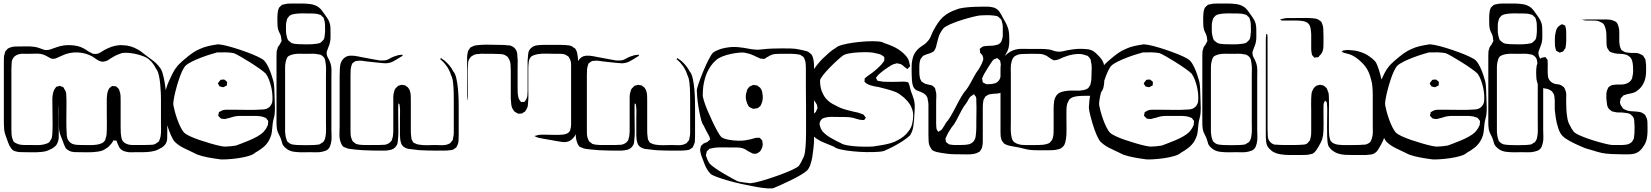

<svg xmlns="http://www.w3.org/2000/svg" viewBox="-20 -827 9416 1095"><path d="M934 -212V-73Q934 -56 933.5 -37Q933 -18 922 -3Q915 7 903.5 14Q892 21 881 26Q866 34 842.5 37.5Q819 41 795 41Q771 41 756 41Q742 41 727 41.5Q712 42 698 38Q674 33 662 16Q658 10 655 1.5Q652 -7 648 -14Q647 -16 646.5 -19.5Q646 -23 644 -24Q642 -26 637 -25.5Q632 -25 630 -26Q629 -26 628.5 -26.5Q628 -27 627 -27Q626 -26 626 -25Q626 -24 625 -22L616 -9Q609 0 601.5 7.5Q594 15 584 20Q569 33 539.5 37.5Q510 42 480 41.5Q450 41 435 41Q421 41 405 40.5Q389 40 375 33Q371 31 365 27Q359 23 356 19Q353 16 351 10Q347 2 344 -5.5Q341 -13 339 -20Q333 -35 327 -50Q321 -65 318 -81Q316 -97 316 -113Q316 -129 316 -145V-228Q316 -230 316 -230Q316 -230 316 -228Q316 -224 315.5 -221Q315 -218 315 -214Q314 -201 314.5 -186.5Q315 -172 315 -158V-68Q315 -57 315 -44.5Q315 -32 311 -21Q305 2 286 14Q280 19 272.5 22.5Q265 26 258 29Q243 37 216.5 39.5Q190 42 163.5 41.5Q137 41 122 41Q109 41 95 40.5Q81 40 68 36Q66 35 62.5 34Q59 33 57 32Q49 27 43.5 18.5Q38 10 33 2Q29 -6 26.5 -14Q24 -22 21 -29Q16 -43 11 -57Q6 -71 4 -86Q3 -99 2.5 -112.5Q2 -126 2 -139V-483Q2 -492 2.5 -501Q3 -510 6 -518Q7 -522 8 -526.5Q9 -531 11 -535Q12 -537 14 -538.5Q16 -540 17 -541Q19 -543 21.5 -546.5Q24 -550 27 -551Q29 -553 32.5 -554Q36 -555 38 -556Q51 -561 64.5 -561.5Q78 -562 91 -562Q111 -562 132.5 -562.5Q154 -563 174 -560Q186 -559 197.5 -555Q209 -551 221 -547Q230 -543 237 -542Q254 -540 269.5 -546Q285 -552 301 -557Q322 -565 344.5 -568Q367 -571 389 -569Q406 -568 423 -564Q440 -560 455 -552Q467 -546 478 -538Q489 -530 501 -525Q504 -524 507 -522Q510 -520 513 -520Q536 -516 555.5 -529.5Q575 -543 594 -551Q614 -561 637 -566Q660 -571 682 -569Q726 -568 767 -544Q778 -538 787 -531Q796 -524 806 -516Q828 -499 851.5 -482Q875 -465 891 -442Q900 -433 907 -410Q914 -387 919 -357.5Q924 -328 927.5 -298Q931 -268 932.5 -245Q934 -222 934 -212ZM870 -435Q863 -449 853.5 -462.5Q844 -476 832 -486Q821 -497 798 -506Q775 -515 748 -520.5Q721 -526 698 -526Q675 -526 664 -520Q650 -516 637 -509Q624 -502 611 -494Q605 -490 598.5 -485.5Q592 -481 585 -479L573 -476Q572 -476 569.5 -475.5Q567 -475 565 -475Q563 -475 560 -476Q557 -477 554 -477Q541 -481 530 -489Q519 -497 508 -504Q469 -526 423 -528Q376 -530 334 -510Q319 -504 304 -496.5Q289 -489 272 -493Q267 -495 262 -498Q255 -502 248 -506Q241 -510 234 -513Q212 -522 186.5 -521Q161 -520 138 -520Q125 -520 111 -520.5Q97 -521 85 -517Q61 -510 52 -490Q48 -483 47 -474.5Q46 -466 46 -458Q45 -445 45 -430.5Q45 -416 45 -402V-88Q45 -74 46 -60Q47 -46 52 -32Q54 -30 54.5 -27Q55 -24 56 -22Q61 -15 69.5 -11Q78 -7 86 -4Q102 0 120 0Q138 0 155 0Q173 0 192 0.5Q211 1 229 -3Q237 -5 246 -8Q255 -11 262 -17Q265 -20 267 -26Q269 -28 270.5 -30.5Q272 -33 273 -35Q277 -44 277.5 -54Q278 -64 279 -73Q280 -88 280 -113.5Q280 -139 279.5 -164Q279 -189 279 -204Q279 -227 278.5 -255Q278 -283 285 -305Q287 -311 289.5 -315.5Q292 -320 295 -324Q297 -326 298 -328Q299 -330 300 -331Q302 -333 306 -333.5Q310 -334 313 -335Q315 -336 317.5 -337Q320 -338 321 -337Q323 -337 326.5 -335.5Q330 -334 332 -333L340 -330Q342 -329 344 -325Q346 -321 347 -319Q357 -306 358 -287.5Q359 -269 359 -253Q359 -242 359 -217Q359 -192 358.5 -162.5Q358 -133 358.5 -108Q359 -83 360 -72Q360 -63 361 -53.5Q362 -44 365 -36Q373 -15 394 -6Q405 -2 417.5 -1Q430 0 441 0Q464 0 487 0.5Q510 1 532 -2Q546 -4 559 -9.5Q572 -15 579 -27Q581 -29 581 -32Q581 -35 582 -37Q587 -49 588 -61.5Q589 -74 589 -87Q590 -102 589.5 -126Q589 -150 589 -173.5Q589 -197 589 -212V-267Q590 -279 591.5 -290.5Q593 -302 597 -312Q599 -314 600 -317.5Q601 -321 602 -322Q604 -325 607 -327Q610 -329 612 -331Q614 -332 615.5 -333.5Q617 -335 618 -336Q621 -337 625 -336.5Q629 -336 632 -335Q634 -335 636.5 -335.5Q639 -336 640 -335Q642 -334 645 -332Q648 -330 649 -328Q651 -326 653.5 -324Q656 -322 657 -320Q659 -318 660 -314Q661 -310 662 -307Q667 -294 667.5 -280Q668 -266 668 -252V-133Q668 -117 668 -100Q668 -83 669 -66Q670 -56 672 -44.5Q674 -33 679 -24Q685 -15 695.5 -9.5Q706 -4 716 -2Q727 0 739 0Q751 0 762 0Q781 0 800.5 0Q820 0 839 -1Q845 -1 852.5 -2Q860 -3 865 -6Q870 -8 874 -12Q876 -14 879.5 -15.5Q883 -17 884 -18L888 -25Q893 -36 896 -50Q899 -70 898.5 -89.5Q898 -109 898 -128V-266Q898 -277 897 -300Q896 -323 893.5 -349.5Q891 -376 885.5 -399.5Q880 -423 870 -435Z M1527 -57Q1524 -48 1520 -38.5Q1516 -29 1511 -21Q1498 0 1477.5 16Q1457 32 1435 44Q1424 55 1396.5 63Q1369 71 1336.5 75.5Q1304 80 1276.5 81.5Q1249 83 1238 82Q1223 80 1193.5 75.5Q1164 71 1134.5 63.5Q1105 56 1090 47Q1068 36 1034.5 20.5Q1001 5 978 -17Q967 -28 955 -55.5Q943 -83 933 -115.5Q923 -148 916.5 -175.5Q910 -203 910 -214Q911 -234 913 -254Q915 -274 920 -293Q924 -310 929.5 -327.5Q935 -345 942 -361Q952 -384 964 -408Q976 -432 993 -452Q1006 -466 1020 -478.5Q1034 -491 1049 -503Q1065 -516 1082 -527.5Q1099 -539 1118 -547Q1141 -558 1167 -564Q1193 -570 1215 -573Q1224 -576 1251.5 -570.5Q1279 -565 1315 -554Q1351 -543 1386.5 -530Q1422 -517 1449.5 -504Q1477 -491 1486 -482Q1500 -467 1510.5 -444.5Q1521 -422 1528.5 -399Q1536 -376 1540 -361Q1544 -340 1544.5 -318.5Q1545 -297 1546 -275Q1546 -253 1547.5 -230Q1549 -207 1547 -184Q1546 -168 1541.5 -152.5Q1537 -137 1535 -120Q1533 -105 1532 -89.5Q1531 -74 1527 -57ZM1218 -528Q1207 -525 1182 -517.5Q1157 -510 1128 -499Q1099 -488 1074 -475.5Q1049 -463 1038 -452Q1029 -443 1018.5 -420.5Q1008 -398 998.5 -368.5Q989 -339 981.5 -309.5Q974 -280 970.5 -257.5Q967 -235 969 -226Q971 -215 976.5 -193.5Q982 -172 990.5 -148Q999 -124 1009.5 -102.5Q1020 -81 1031 -70Q1040 -61 1063.5 -50Q1087 -39 1118 -28.5Q1149 -18 1180 -9Q1211 0 1234.5 5Q1258 10 1267 9Q1296 8 1326 3Q1337 -1 1358 -9Q1379 -17 1403 -27Q1427 -37 1448 -49Q1469 -61 1480 -72Q1495 -87 1504 -106Q1505 -108 1506 -110.5Q1507 -113 1508 -115Q1509 -118 1508.5 -121Q1508 -124 1509 -127Q1509 -129 1509.5 -132.5Q1510 -136 1509 -138Q1508 -140 1506 -142.5Q1504 -145 1502 -147Q1501 -149 1499 -151.5Q1497 -154 1495 -155Q1492 -157 1484 -159Q1474 -163 1463.5 -164Q1453 -165 1442 -166H1378Q1365 -166 1351.5 -166Q1338 -166 1324 -164Q1312 -162 1300.5 -158Q1289 -154 1277 -152Q1273 -151 1269 -149.5Q1265 -148 1261 -148Q1257 -148 1253 -149Q1249 -150 1245 -150Q1244 -151 1242.5 -150.5Q1241 -150 1240 -151Q1238 -153 1235.5 -155.5Q1233 -158 1231 -160Q1230 -161 1228 -163Q1226 -165 1225 -166Q1224 -168 1225 -172Q1226 -176 1227 -177Q1227 -179 1227 -182Q1227 -185 1228 -186Q1229 -188 1232.5 -189.5Q1236 -191 1237 -192Q1251 -201 1268 -201Q1285 -201 1301 -201Q1312 -201 1334.5 -201Q1357 -201 1383.5 -200.5Q1410 -200 1432.5 -200.5Q1455 -201 1466 -202Q1474 -202 1483.5 -203Q1493 -204 1501 -207Q1521 -215 1530 -237Q1533 -244 1533.5 -253Q1534 -262 1534 -269Q1534 -300 1526 -334Q1521 -354 1514 -372.5Q1507 -391 1496 -407Q1485 -418 1459.5 -436Q1434 -454 1404.5 -472.5Q1375 -491 1349.5 -505.5Q1324 -520 1313 -524Q1291 -528 1267 -528.5Q1243 -529 1218 -528ZM1226 -357 1235 -368Q1236 -369 1236.5 -370Q1237 -371 1238 -372Q1240 -373 1244 -372.5Q1248 -372 1250 -373Q1252 -373 1255 -373.5Q1258 -374 1259 -373Q1262 -372 1265 -369Q1268 -366 1270 -364Q1274 -362 1275 -360Q1276 -359 1275 -355Q1274 -351 1274 -349Q1274 -348 1274.5 -345Q1275 -342 1274 -340Q1273 -339 1269.5 -337.5Q1266 -336 1264 -335Q1262 -334 1259 -332Q1256 -330 1254 -330Q1253 -329 1250.5 -330Q1248 -331 1246 -331Q1244 -332 1239.5 -332.5Q1235 -333 1233 -334Q1231 -336 1229.5 -339.5Q1228 -343 1226 -345Q1225 -347 1224 -348Q1223 -349 1223 -350Q1223 -351 1226 -357Z M1870 -376V-88Q1870 -69 1871 -48Q1872 -27 1867 -8Q1865 0 1861.5 9Q1858 18 1851 24Q1845 30 1836 33Q1827 36 1819 38Q1802 42 1783.5 41.5Q1765 41 1748 41Q1733 41 1709 41.5Q1685 42 1660.5 39Q1636 36 1621 26Q1612 20 1604 12.5Q1596 5 1591 -5Q1588 -13 1586.5 -20.5Q1585 -28 1582 -35Q1577 -48 1570 -61Q1563 -74 1560 -88Q1558 -98 1557.5 -109Q1557 -120 1557 -130Q1557 -139 1557 -165.5Q1557 -192 1557 -227Q1557 -262 1557 -297Q1557 -332 1557 -358.5Q1557 -385 1557 -394V-482Q1557 -496 1557 -509.5Q1557 -523 1558 -536Q1560 -541 1561.5 -546.5Q1563 -552 1564 -556Q1566 -561 1570 -565.5Q1574 -570 1576 -574L1582 -586Q1583 -588 1584 -590Q1585 -592 1586 -593Q1586 -597 1584 -605Q1584 -613 1583 -616Q1581 -627 1575.5 -637Q1570 -647 1567 -657Q1563 -670 1562.5 -684Q1562 -698 1562 -711Q1562 -721 1562 -730Q1562 -739 1563 -748Q1564 -756 1565 -763Q1566 -770 1569 -777Q1570 -779 1570.5 -781Q1571 -783 1572 -784Q1574 -786 1576.5 -788Q1579 -790 1580 -792Q1582 -794 1584.5 -796Q1587 -798 1589 -799Q1591 -801 1594 -801Q1597 -801 1600 -802Q1613 -806 1626.5 -806.5Q1640 -807 1653 -807H1703Q1726 -807 1751.5 -803.5Q1777 -800 1797 -786Q1806 -779 1813 -770.5Q1820 -762 1826 -753Q1835 -740 1845 -726Q1855 -712 1860 -696Q1864 -683 1864.5 -669Q1865 -655 1865 -641Q1865 -629 1865 -616Q1865 -603 1863 -591Q1861 -578 1856 -566Q1851 -554 1847 -542Q1846 -539 1844.5 -535.5Q1843 -532 1843 -529Q1842 -512 1850.5 -497.5Q1859 -483 1864 -468Q1871 -447 1870.5 -423.5Q1870 -400 1870 -376ZM1759 -750Q1737 -750 1714.5 -750.5Q1692 -751 1671 -749Q1662 -748 1652 -746Q1642 -744 1634 -739Q1632 -738 1630 -735.5Q1628 -733 1626 -731L1619 -722Q1618 -720 1617 -716Q1616 -712 1615 -709Q1611 -697 1611 -683.5Q1611 -670 1611 -656Q1611 -649 1611.5 -642.5Q1612 -636 1613 -630Q1615 -622 1617 -613Q1619 -604 1624 -597L1631 -591Q1633 -590 1635.5 -587.5Q1638 -585 1641 -583Q1650 -578 1661.5 -577Q1673 -576 1683 -575Q1706 -574 1733 -574Q1760 -574 1782 -577Q1789 -578 1796.5 -579.5Q1804 -581 1810 -585Q1812 -587 1814.5 -589.5Q1817 -592 1819 -594L1825 -600Q1830 -608 1831 -617.5Q1832 -627 1833 -635Q1834 -641 1834 -647Q1834 -653 1834 -659Q1834 -673 1833.5 -688Q1833 -703 1828 -717Q1827 -719 1826.5 -722Q1826 -725 1824 -727Q1823 -729 1820.5 -731Q1818 -733 1816 -734Q1813 -739 1808 -742L1798 -745Q1789 -748 1779.5 -749Q1770 -750 1759 -750ZM1724 -520Q1708 -520 1690.5 -520.5Q1673 -521 1656 -518Q1641 -515 1631 -510Q1630 -509 1628 -508Q1626 -507 1624 -506Q1618 -501 1615 -493Q1612 -485 1610 -477Q1606 -461 1606 -444Q1606 -427 1606 -410V-74Q1607 -63 1608.5 -52.5Q1610 -42 1614 -32Q1616 -24 1618 -21L1626 -14Q1628 -13 1630 -11Q1632 -9 1634 -8Q1643 -3 1654.5 -2Q1666 -1 1676 0Q1724 2 1772 0Q1779 -1 1787.5 -1.5Q1796 -2 1803 -4Q1806 -6 1809 -8Q1812 -10 1815 -12Q1817 -13 1819 -14Q1821 -15 1822 -16Q1828 -22 1831.5 -30.5Q1835 -39 1836 -47Q1840 -67 1839.5 -87.5Q1839 -108 1839 -127V-394Q1839 -412 1839.5 -431Q1840 -450 1837 -468Q1836 -476 1834 -485Q1832 -494 1827 -500Q1819 -510 1809 -514Q1806 -516 1802.5 -516Q1799 -516 1796 -517Q1780 -521 1762 -520.5Q1744 -520 1724 -520Z M2596 -214V-54Q2596 -38 2595 -23Q2594 -8 2586 6Q2585 8 2584 10.5Q2583 13 2581 15Q2580 16 2577 17.5Q2574 19 2572 21L2563 27Q2561 28 2558 28Q2555 28 2553 29Q2541 31 2529 31.5Q2517 32 2505 32Q2494 32 2473 32Q2452 32 2428 31.5Q2404 31 2383 30Q2362 29 2351 27Q2341 25 2330.5 24.5Q2320 24 2309 22Q2299 20 2288 14Q2277 8 2271 -2Q2270 -4 2269.5 -6Q2269 -8 2268 -10Q2264 -21 2262.5 -32.5Q2261 -44 2261 -56V-157Q2261 -172 2261.5 -188Q2262 -204 2260 -219Q2259 -222 2259 -228Q2259 -234 2256 -235Q2253 -238 2252 -237Q2252 -237 2252 -235Q2252 -231 2251.5 -228Q2251 -225 2251 -221V-173Q2251 -158 2251.5 -131Q2252 -104 2252 -77Q2252 -50 2250 -35Q2249 -28 2248.5 -19.5Q2248 -11 2245 -3Q2235 18 2214 26Q2211 27 2207.5 27.5Q2204 28 2200 29Q2187 32 2172.5 32Q2158 32 2144 32Q2129 32 2102 31.5Q2075 31 2048 29.5Q2021 28 2006 26Q1991 24 1976 22.5Q1961 21 1948 14Q1941 12 1937 9Q1931 3 1927 -5.5Q1923 -14 1921 -21Q1915 -42 1916 -65Q1917 -88 1917 -109V-357Q1917 -374 1917 -391.5Q1917 -409 1918 -426Q1918 -438 1920 -452Q1922 -466 1927 -476Q1939 -498 1959 -506Q1968 -509 1978 -509.5Q1988 -510 1998 -509Q2009 -508 2020.5 -505.5Q2032 -503 2043 -501L2113 -488Q2123 -487 2133 -484.5Q2143 -482 2153 -482Q2163 -482 2172.5 -482.5Q2182 -483 2191 -487Q2196 -489 2201 -492Q2206 -495 2210 -497Q2219 -502 2228 -505Q2237 -508 2247 -511Q2252 -513 2256.5 -513Q2261 -513 2266 -514Q2267 -514 2270 -515Q2273 -516 2274 -515Q2275 -515 2275.5 -512Q2276 -509 2276 -509Q2275 -508 2271.5 -506Q2268 -504 2266 -503L2242 -488Q2232 -482 2220.5 -476Q2209 -470 2197 -468Q2184 -465 2170 -466.5Q2156 -468 2142 -469Q2123 -471 2104.5 -473Q2086 -475 2068 -477Q2056 -479 2044 -480.5Q2032 -482 2020 -480Q2017 -479 2013.5 -479.5Q2010 -480 2007 -478Q2005 -477 2002.5 -475.5Q2000 -474 1998 -472Q1996 -471 1993.5 -469Q1991 -467 1989 -465Q1988 -464 1987.5 -462Q1987 -460 1986 -458Q1984 -451 1982.5 -445.5Q1981 -440 1980 -432Q1979 -414 1979 -395Q1979 -376 1979 -358V-91Q1979 -76 1979.5 -60.5Q1980 -45 1987 -31Q1988 -29 1989 -26.5Q1990 -24 1991 -22Q1993 -19 1996.5 -17Q2000 -15 2002 -13Q2004 -12 2006 -10Q2008 -8 2009 -7Q2013 -5 2019 -4Q2025 -3 2029 -2Q2037 -1 2045.5 -0.5Q2054 0 2061 0H2117Q2128 0 2140 0Q2152 0 2163 -1Q2167 -1 2170.5 -1Q2174 -1 2178 -2Q2201 -7 2214 -26L2217 -36Q2221 -47 2221.5 -57.5Q2222 -68 2223 -78V-248Q2223 -261 2223 -275Q2223 -289 2227 -301Q2228 -306 2230 -312Q2232 -318 2235 -322Q2239 -327 2244 -331Q2246 -333 2247.5 -334.5Q2249 -336 2250 -337Q2252 -339 2255 -339Q2258 -339 2260 -340Q2262 -341 2265 -342Q2268 -343 2270 -343Q2274 -344 2278 -342Q2281 -341 2284.5 -341Q2288 -341 2291 -340Q2293 -339 2294.5 -337.5Q2296 -336 2297 -335Q2300 -333 2303.5 -331Q2307 -329 2308 -326Q2311 -323 2314 -317.5Q2317 -312 2318 -308Q2322 -295 2322.5 -281.5Q2323 -268 2323 -255V-85Q2323 -74 2323.5 -63.5Q2324 -53 2326 -42Q2326 -37 2328 -31Q2330 -27 2333 -21.5Q2336 -16 2339 -13L2346 -10Q2358 -3 2371 -2Q2394 2 2418 1Q2442 0 2464 0Q2479 0 2496 1Q2513 2 2528 -2Q2532 -4 2538 -6Q2544 -8 2547 -10Q2549 -12 2551 -14.5Q2553 -17 2554 -19Q2556 -21 2558 -23Q2560 -25 2561 -27Q2563 -30 2563 -33.5Q2563 -37 2564 -40Q2568 -54 2568 -69Q2568 -84 2568 -98V-256Q2568 -271 2567.5 -299Q2567 -327 2564 -354.5Q2561 -382 2553 -397Q2542 -434 2518 -462Q2514 -467 2509 -472.5Q2504 -478 2499 -482L2490 -490Q2490 -491 2492.5 -493Q2495 -495 2495 -495Q2497 -495 2498 -494Q2499 -493 2500 -492Q2504 -489 2508 -486.5Q2512 -484 2516 -481Q2531 -468 2543.5 -453Q2556 -438 2565 -420Q2576 -409 2582.5 -380.5Q2589 -352 2592 -318Q2595 -284 2595.5 -255Q2596 -226 2596 -214Z M3276 -437V-168Q3276 -153 3275.5 -128.5Q3275 -104 3269.5 -79.5Q3264 -55 3249 -40Q3235 -23 3213 -18Q3200 -15 3185.5 -17.5Q3171 -20 3157 -22Q3139 -25 3121 -28.5Q3103 -32 3084 -35Q3074 -37 3062.5 -39Q3051 -41 3040 -45L3031 -50Q3028 -50 3028 -51Q3029 -52 3029.5 -51.5Q3030 -51 3031 -52Q3033 -53 3035 -53.5Q3037 -54 3039 -54Q3050 -58 3060 -58.5Q3070 -59 3081 -59Q3104 -59 3134.5 -58Q3165 -57 3187 -59Q3200 -60 3212.5 -65Q3225 -70 3231 -82Q3233 -86 3233 -90Q3235 -97 3236 -103Q3237 -109 3237 -116V-420Q3237 -439 3237 -459.5Q3237 -480 3227 -496Q3226 -498 3224.5 -501Q3223 -504 3221 -505Q3219 -507 3215.5 -508.5Q3212 -510 3210 -512L3203 -516Q3192 -520 3178.5 -520Q3165 -520 3153 -520Q3131 -520 3100 -521Q3069 -522 3046 -518Q3039 -517 3033 -515Q3027 -513 3019 -510Q3018 -509 3016 -508.5Q3014 -508 3012 -506Q3008 -504 3004.5 -498Q3001 -492 2999 -488Q2998 -486 2997.5 -483Q2997 -480 2996 -477Q2994 -465 2993.5 -453Q2993 -441 2993 -429V-323Q2993 -304 2993.5 -284.5Q2994 -265 2992 -246Q2991 -237 2990.5 -227Q2990 -217 2985 -209Q2983 -205 2980.5 -200.5Q2978 -196 2975 -192Q2974 -190 2970.5 -188.5Q2967 -187 2964 -185Q2960 -181 2958 -180Q2955 -179 2951 -179.5Q2947 -180 2943 -179Q2942 -179 2939.5 -178.5Q2937 -178 2935 -179Q2932 -180 2929.5 -181.5Q2927 -183 2925 -184Q2923 -186 2920 -187.5Q2917 -189 2915 -190Q2913 -192 2911.5 -194.5Q2910 -197 2908 -199Q2898 -213 2896 -230.5Q2894 -248 2893 -265Q2893 -276 2893 -298.5Q2893 -321 2893 -346.5Q2893 -372 2893 -394Q2893 -416 2893 -427Q2893 -444 2891.5 -461Q2890 -478 2881 -493Q2880 -495 2878.5 -498Q2877 -501 2875 -502Q2874 -504 2872.5 -505Q2871 -506 2869 -507Q2866 -509 2863 -511Q2860 -513 2857 -514Q2850 -517 2842 -518Q2834 -519 2826 -519Q2810 -520 2793.5 -520Q2777 -520 2760 -520Q2747 -520 2734.5 -520.5Q2722 -521 2710 -519Q2697 -519 2688 -516Q2684 -515 2681 -513Q2678 -511 2675 -509Q2674 -508 2672 -507.5Q2670 -507 2668 -505Q2666 -504 2664.5 -501.5Q2663 -499 2661 -497Q2660 -495 2658 -492.5Q2656 -490 2655 -488Q2651 -481 2650 -471.5Q2649 -462 2649 -454Q2647 -432 2647.5 -398.5Q2648 -365 2648 -342V-283Q2648 -278 2647.5 -272.5Q2647 -267 2647 -262Q2647 -261 2647 -258Q2647 -255 2646 -256Q2645 -257 2645 -260Q2644 -266 2644 -272.5Q2644 -279 2644 -285V-474Q2644 -487 2644 -499.5Q2644 -512 2647 -525L2650 -538Q2652 -540 2654 -542.5Q2656 -545 2657 -548Q2659 -552 2662 -555Q2665 -558 2671 -560Q2682 -567 2694.5 -568.5Q2707 -570 2720 -571Q2743 -573 2776.5 -572Q2810 -571 2832 -571Q2844 -571 2856 -570.5Q2868 -570 2880 -568Q2883 -568 2886.5 -568Q2890 -568 2893 -566Q2915 -559 2925 -538Q2929 -530 2930 -520Q2931 -510 2931 -501Q2933 -486 2932.5 -470.5Q2932 -455 2932 -440V-326Q2932 -313 2932.5 -300Q2933 -287 2936 -275Q2937 -264 2944 -255Q2946 -254 2948 -250Q2950 -246 2952 -245Q2954 -244 2957 -246Q2960 -246 2964.5 -245.5Q2969 -245 2971 -246Q2973 -248 2975 -251.5Q2977 -255 2978 -256Q2986 -267 2987.5 -281Q2989 -295 2989 -308Q2989 -319 2989 -343Q2989 -367 2989 -394.5Q2989 -422 2989 -446Q2989 -470 2989 -481Q2990 -500 2992.5 -521Q2995 -542 3011 -555Q3024 -566 3042.5 -568.5Q3061 -571 3077 -571H3152Q3166 -571 3179.5 -571Q3193 -571 3206 -570Q3215 -569 3225 -568Q3235 -567 3243 -562Q3246 -561 3252 -555Q3254 -554 3257 -552.5Q3260 -551 3261 -549Q3266 -542 3269 -533.5Q3272 -525 3273 -517Q3277 -498 3276.5 -478Q3276 -458 3276 -437Z M3944 -214V-54Q3944 -38 3943 -23Q3942 -8 3934 6Q3933 8 3932 10.5Q3931 13 3929 15Q3928 16 3925 17.5Q3922 19 3920 21L3911 27Q3909 28 3906 28Q3903 28 3901 29Q3889 31 3877 31.5Q3865 32 3853 32Q3842 32 3821 32Q3800 32 3776 31.5Q3752 31 3731 30Q3710 29 3699 27Q3689 25 3678.5 24.5Q3668 24 3657 22Q3647 20 3636 14Q3625 8 3619 -2Q3618 -4 3617.5 -6Q3617 -8 3616 -10Q3612 -21 3610.5 -32.5Q3609 -44 3609 -56V-157Q3609 -172 3609.5 -188Q3610 -204 3608 -219Q3607 -222 3607 -228Q3607 -234 3604 -235Q3601 -238 3600 -237Q3600 -237 3600 -235Q3600 -231 3599.5 -228Q3599 -225 3599 -221V-173Q3599 -158 3599.5 -131Q3600 -104 3600 -77Q3600 -50 3598 -35Q3597 -28 3596.5 -19.5Q3596 -11 3593 -3Q3583 18 3562 26Q3559 27 3555.5 27.5Q3552 28 3548 29Q3535 32 3520.5 32Q3506 32 3492 32Q3477 32 3450 31.5Q3423 31 3396 29.5Q3369 28 3354 26Q3339 24 3324 22.5Q3309 21 3296 14Q3289 12 3285 9Q3279 3 3275 -5.5Q3271 -14 3269 -21Q3263 -42 3264 -65Q3265 -88 3265 -109V-357Q3265 -374 3265 -391.5Q3265 -409 3266 -426Q3266 -438 3268 -452Q3270 -466 3275 -476Q3287 -498 3307 -506Q3316 -509 3326 -509.5Q3336 -510 3346 -509Q3357 -508 3368.5 -505.5Q3380 -503 3391 -501L3461 -488Q3471 -487 3481 -484.5Q3491 -482 3501 -482Q3511 -482 3520.5 -482.5Q3530 -483 3539 -487Q3544 -489 3549 -492Q3554 -495 3558 -497Q3567 -502 3576 -505Q3585 -508 3595 -511Q3600 -513 3604.5 -513Q3609 -513 3614 -514Q3615 -514 3618 -515Q3621 -516 3622 -515Q3623 -515 3623.5 -512Q3624 -509 3624 -509Q3623 -508 3619.5 -506Q3616 -504 3614 -503L3590 -488Q3580 -482 3568.5 -476Q3557 -470 3545 -468Q3532 -465 3518 -466.5Q3504 -468 3490 -469Q3471 -471 3452.5 -473Q3434 -475 3416 -477Q3404 -479 3392 -480.5Q3380 -482 3368 -480Q3365 -479 3361.5 -479.5Q3358 -480 3355 -478Q3353 -477 3350.5 -475.5Q3348 -474 3346 -472Q3344 -471 3341.5 -469Q3339 -467 3337 -465Q3336 -464 3335.5 -462Q3335 -460 3334 -458Q3332 -451 3330.5 -445.5Q3329 -440 3328 -432Q3327 -414 3327 -395Q3327 -376 3327 -358V-91Q3327 -76 3327.5 -60.5Q3328 -45 3335 -31Q3336 -29 3337 -26.5Q3338 -24 3339 -22Q3341 -19 3344.5 -17Q3348 -15 3350 -13Q3352 -12 3354 -10Q3356 -8 3357 -7Q3361 -5 3367 -4Q3373 -3 3377 -2Q3385 -1 3393.5 -0.5Q3402 0 3409 0H3465Q3476 0 3488 0Q3500 0 3511 -1Q3515 -1 3518.5 -1Q3522 -1 3526 -2Q3549 -7 3562 -26L3565 -36Q3569 -47 3569.5 -57.5Q3570 -68 3571 -78V-248Q3571 -261 3571 -275Q3571 -289 3575 -301Q3576 -306 3578 -312Q3580 -318 3583 -322Q3587 -327 3592 -331Q3594 -333 3595.5 -334.5Q3597 -336 3598 -337Q3600 -339 3603 -339Q3606 -339 3608 -340Q3610 -341 3613 -342Q3616 -343 3618 -343Q3622 -344 3626 -342Q3629 -341 3632.5 -341Q3636 -341 3639 -340Q3641 -339 3642.5 -337.5Q3644 -336 3645 -335Q3648 -333 3651.5 -331Q3655 -329 3656 -326Q3659 -323 3662 -317.5Q3665 -312 3666 -308Q3670 -295 3670.5 -281.5Q3671 -268 3671 -255V-85Q3671 -74 3671.5 -63.5Q3672 -53 3674 -42Q3674 -37 3676 -31Q3678 -27 3681 -21.5Q3684 -16 3687 -13L3694 -10Q3706 -3 3719 -2Q3742 2 3766 1Q3790 0 3812 0Q3827 0 3844 1Q3861 2 3876 -2Q3880 -4 3886 -6Q3892 -8 3895 -10Q3897 -12 3899 -14.5Q3901 -17 3902 -19Q3904 -21 3906 -23Q3908 -25 3909 -27Q3911 -30 3911 -33.5Q3911 -37 3912 -40Q3916 -54 3916 -69Q3916 -84 3916 -98V-256Q3916 -271 3915.5 -299Q3915 -327 3912 -354.5Q3909 -382 3901 -397Q3890 -434 3866 -462Q3862 -467 3857 -472.5Q3852 -478 3847 -482L3838 -490Q3838 -491 3840.5 -493Q3843 -495 3843 -495Q3845 -495 3846 -494Q3847 -493 3848 -492Q3852 -489 3856 -486.5Q3860 -484 3864 -481Q3879 -468 3891.5 -453Q3904 -438 3913 -420Q3924 -409 3930.5 -380.5Q3937 -352 3940 -318Q3943 -284 3943.5 -255Q3944 -226 3944 -214Z M4622 -408 4623 -149Q4623 -134 4623 -107.5Q4623 -81 4623 -54Q4623 -27 4622 -12Q4621 -1 4619 20.5Q4617 42 4613 66.5Q4609 91 4601.5 112.5Q4594 134 4583 145Q4572 156 4545.5 171.5Q4519 187 4488 202Q4457 217 4430.5 229Q4404 241 4393 245Q4386 249 4359 247.5Q4332 246 4293.5 239Q4255 232 4213 223Q4171 214 4133 203Q4095 192 4068 182Q4041 172 4033 165Q4011 142 3999 111Q3987 80 3979 58Q3977 50 3975 41.5Q3973 33 3973 26Q3973 24 3974 21Q3975 18 3975 16Q3976 14 3976.5 10.5Q3977 7 3978 5Q3979 2 3984 0Q3986 -2 3988.5 -5Q3991 -8 3994 -9Q3999 -12 4004.5 -13.5Q4010 -15 4014 -17L4020 -23Q4022 -25 4025.5 -27.5Q4029 -30 4030 -32Q4031 -33 4029.5 -35.5Q4028 -38 4028 -39Q4027 -44 4025.5 -48.5Q4024 -53 4021 -57Q4014 -70 4006.5 -83.5Q3999 -97 3993 -111Q3984 -122 3977 -150Q3970 -178 3964.5 -210.5Q3959 -243 3956.5 -271Q3954 -299 3954 -310Q3954 -321 3964.5 -351.5Q3975 -382 3990 -418.5Q4005 -455 4020.5 -485.5Q4036 -516 4047 -527Q4064 -539 4088 -547Q4121 -557 4156 -559Q4188 -560 4223 -554Q4240 -551 4256.5 -548Q4273 -545 4290 -544Q4300 -543 4310.5 -544Q4321 -545 4331 -546Q4354 -549 4386 -550Q4418 -551 4440 -551Q4463 -551 4489 -550.5Q4515 -550 4537 -545Q4547 -543 4557 -541Q4567 -539 4577 -536Q4580 -535 4583.5 -534Q4587 -533 4590 -531L4599 -524Q4601 -522 4604 -520Q4607 -518 4608 -516Q4613 -509 4616 -499.5Q4619 -490 4620 -482Q4623 -464 4622.5 -445.5Q4622 -427 4622 -408ZM4577 -66V-219Q4577 -230 4576.5 -260.5Q4576 -291 4576 -327Q4576 -363 4576 -393.5Q4576 -424 4576 -435Q4576 -449 4575 -463.5Q4574 -478 4568 -491Q4567 -493 4566 -496Q4565 -499 4563 -500Q4562 -503 4558.5 -505Q4555 -507 4553 -508Q4550 -511 4546 -513Q4544 -515 4541 -515Q4538 -515 4536 -516Q4526 -518 4516 -519Q4506 -520 4496 -520H4427Q4415 -520 4401.5 -519Q4388 -518 4377 -513Q4370 -510 4363 -505.5Q4356 -501 4348 -497Q4344 -493 4339 -491Q4336 -490 4330 -492Q4327 -492 4323.5 -492Q4320 -492 4316 -493Q4312 -495 4306.5 -497.5Q4301 -500 4296 -502Q4281 -510 4265.5 -516Q4250 -522 4233 -525Q4222 -529 4198.5 -527Q4175 -525 4148.5 -519.5Q4122 -514 4098.5 -504.5Q4075 -495 4064 -484Q4047 -470 4034 -451Q4021 -432 4012 -412Q4004 -394 3999 -374.5Q3994 -355 3991 -335Q3988 -311 3988 -286Q3987 -277 3994.5 -252.5Q4002 -228 4015 -197Q4028 -166 4043 -134.5Q4058 -103 4071.5 -78.5Q4085 -54 4094 -45Q4109 -35 4136 -30Q4163 -25 4190 -24.5Q4217 -24 4232 -27Q4258 -31 4284 -39Q4289 -41 4294 -41Q4299 -41 4304 -41Q4306 -41 4309 -41.5Q4312 -42 4313 -41Q4316 -40 4318 -35Q4320 -33 4323 -30.5Q4326 -28 4327 -25Q4328 -24 4328 -21.5Q4328 -19 4328 -17Q4329 -13 4329.5 -9.5Q4330 -6 4330 -3Q4329 13 4320 28Q4319 30 4317.5 32.5Q4316 35 4314 37Q4313 38 4311 39Q4309 40 4307 42Q4305 43 4301.5 45.5Q4298 48 4295 49Q4285 51 4274 49Q4271 48 4267.5 46Q4264 44 4262 43Q4250 38 4239.5 30.5Q4229 23 4217 19Q4201 14 4183 14Q4165 14 4148 14Q4126 14 4104 13.5Q4082 13 4060 15Q4053 16 4047 17Q4041 18 4034 20Q4030 20 4026 22Q4024 23 4022 25.5Q4020 28 4018 30Q4017 31 4014.5 32.5Q4012 34 4011 36Q4009 42 4009 47Q4008 49 4007 52Q4006 55 4006 58Q4006 60 4007 63Q4008 66 4009 68Q4015 89 4029 108Q4040 119 4061 133.5Q4082 148 4106.5 162.5Q4131 177 4153 189Q4175 201 4187 207Q4203 211 4218.5 213Q4234 215 4250 217Q4259 220 4288 213.5Q4317 207 4355 195Q4393 183 4431 169Q4469 155 4498 141.5Q4527 128 4536 119Q4549 101 4558 79Q4568 64 4571.5 35Q4575 6 4576 -22.5Q4577 -51 4577 -66ZM4326 -307Q4328 -299 4328 -294Q4331 -281 4330 -265Q4329 -249 4323 -236L4317 -223Q4308 -214 4300 -210Q4292 -208 4285 -208Q4281 -206 4277 -206Q4276 -206 4274.5 -207Q4273 -208 4272 -208Q4268 -210 4263.5 -211.5Q4259 -213 4255 -216Q4251 -218 4248 -223.5Q4245 -229 4242 -235Q4241 -240 4239 -244.5Q4237 -249 4236 -253Q4229 -281 4239 -306Q4240 -309 4240.5 -312Q4241 -315 4242 -317Q4244 -320 4248 -325.5Q4252 -331 4255 -333Q4259 -336 4266 -338Q4268 -339 4270.5 -340.5Q4273 -342 4274 -342Q4277 -343 4281 -342Q4285 -341 4288 -341Q4290 -340 4292.5 -340.5Q4295 -341 4297 -340Q4299 -339 4301 -337.5Q4303 -336 4304 -335Q4306 -333 4309.5 -331Q4313 -329 4315 -327Q4322 -318 4326 -307Z M5194 -160Q5193 -138 5189 -108Q5185 -78 5170 -55Q5155 -40 5128 -22.5Q5101 -5 5074 9Q5047 23 5032 29Q5023 36 4993.5 38.5Q4964 41 4924.5 40.5Q4885 40 4845 36Q4805 32 4775.5 25.5Q4746 19 4737 10Q4715 0 4682.5 -12.5Q4650 -25 4627 -44Q4614 -56 4602 -72.5Q4590 -89 4585.5 -107Q4581 -125 4589 -140Q4594 -151 4604.5 -160.5Q4615 -170 4623 -179Q4625 -182 4628 -184.5Q4631 -187 4633 -189Q4635 -192 4637 -200Q4639 -202 4640.5 -205Q4642 -208 4642 -210Q4643 -212 4642 -215.5Q4641 -219 4640 -221Q4640 -223 4640 -226Q4640 -229 4638 -231Q4637 -234 4633 -240Q4628 -248 4622 -256Q4616 -264 4611 -272Q4598 -295 4592 -323Q4586 -351 4590 -373Q4594 -388 4607.5 -410.5Q4621 -433 4638.5 -455Q4656 -477 4671 -492Q4689 -509 4707.5 -525.5Q4726 -542 4748 -555Q4757 -564 4784.5 -571.5Q4812 -579 4848.5 -584Q4885 -589 4921 -591Q4957 -593 4984.5 -591Q5012 -589 5021 -582Q5044 -575 5072 -562.5Q5100 -550 5122 -532Q5133 -523 5142.5 -513Q5152 -503 5159 -491Q5166 -476 5168 -460Q5169 -458 5170 -454.5Q5171 -451 5170 -449Q5169 -447 5166.5 -445Q5164 -443 5162 -441Q5161 -440 5159 -437Q5157 -434 5155 -434Q5154 -433 5153 -434.5Q5152 -436 5150 -437Q5147 -439 5144 -441Q5141 -443 5139 -445Q5134 -449 5129 -453.5Q5124 -458 5119 -460Q5116 -462 5112 -462.5Q5108 -463 5105 -464Q5099 -466 5096 -466Q5092 -466 5088 -464Q5081 -463 5075 -460.5Q5069 -458 5063 -455Q5047 -445 5030.5 -433.5Q5014 -422 5000 -410Q4988 -401 4981 -390Q4980 -389 4978 -386.5Q4976 -384 4976 -383Q4976 -379 4980 -375Q4981 -374 4982 -371.5Q4983 -369 4984 -367Q4985 -366 4988 -366Q4991 -366 4992 -365Q4999 -364 5005.5 -363Q5012 -362 5019 -361Q5068 -359 5116 -361Q5124 -361 5132 -361.5Q5140 -362 5148 -360Q5150 -359 5154 -359Q5158 -359 5159 -357Q5161 -356 5162 -352.5Q5163 -349 5164 -347Q5168 -338 5169.5 -328.5Q5171 -319 5174 -310Q5179 -297 5184 -283.5Q5189 -270 5193 -256Q5198 -234 5197 -209.5Q5196 -185 5194 -160ZM5150 -256Q5143 -264 5135 -271Q5127 -278 5118 -284Q5103 -297 5079.5 -305.5Q5056 -314 5032 -320Q5008 -326 4993 -330Q4980 -332 4967.5 -334.5Q4955 -337 4943 -341Q4938 -343 4933 -345Q4928 -347 4923 -350Q4921 -352 4916.5 -355Q4912 -358 4910 -361L4911 -369Q4911 -371 4911 -375Q4911 -379 4912 -380Q4913 -382 4915 -383Q4917 -384 4918 -385Q4923 -389 4927 -392.5Q4931 -396 4936 -399Q4953 -410 4969.5 -424Q4986 -438 5001 -453Q5011 -463 5018 -474Q5023 -479 5023 -481Q5024 -483 5023.5 -485.5Q5023 -488 5023 -489Q5023 -491 5023.5 -495Q5024 -499 5023 -501Q5022 -503 5019.5 -505Q5017 -507 5015 -508Q5006 -516 4994 -519Q4982 -522 4971 -524Q4960 -528 4934.5 -529Q4909 -530 4879 -528.5Q4849 -527 4823.5 -522.5Q4798 -518 4787 -510Q4776 -502 4755.5 -483.5Q4735 -465 4713.5 -443Q4692 -421 4676 -401Q4660 -381 4657 -370Q4656 -341 4665 -311Q4669 -300 4675 -288.5Q4681 -277 4688 -268Q4705 -247 4729 -234Q4753 -221 4775 -211Q4793 -204 4811.5 -199.5Q4830 -195 4849 -190Q4859 -188 4868.5 -186Q4878 -184 4887 -180Q4892 -179 4896.5 -177Q4901 -175 4905 -173Q4907 -171 4909.5 -167.5Q4912 -164 4913 -162Q4914 -161 4916 -159Q4918 -157 4918 -156Q4918 -155 4915 -151.5Q4912 -148 4909 -143Q4907 -142 4902 -142.5Q4897 -143 4895 -143Q4885 -143 4876 -146Q4867 -149 4858 -151Q4836 -159 4806 -159.5Q4776 -160 4753 -160Q4738 -160 4723 -160.5Q4708 -161 4694 -158Q4690 -157 4683.5 -155.5Q4677 -154 4673 -152Q4654 -140 4654 -118Q4654 -115 4656 -109Q4658 -101 4661.5 -93.5Q4665 -86 4670 -79Q4689 -57 4721 -39Q4753 -21 4775 -11Q4786 -3 4814 2Q4842 7 4875 8.5Q4908 10 4936 9.5Q4964 9 4975 6Q4990 4 5013 0Q5036 -4 5059 -10.5Q5082 -17 5097 -26Q5117 -36 5134 -49.5Q5151 -63 5163 -81Q5176 -96 5182 -120Q5188 -144 5188 -167.5Q5188 -191 5181 -206Q5177 -220 5169 -232Q5161 -244 5150 -256Z M5734 -565Q5733 -561 5732.5 -556.5Q5732 -552 5730 -547Q5725 -532 5716 -518Q5707 -504 5708 -487Q5708 -477 5712.5 -466.5Q5717 -456 5720 -445Q5725 -424 5726 -400.5Q5727 -377 5725 -355Q5724 -346 5722.5 -336Q5721 -326 5716 -318Q5715 -317 5712.5 -315Q5710 -313 5708 -311Q5703 -304 5700 -303Q5698 -302 5695 -301Q5692 -300 5690 -299Q5676 -293 5660.5 -293Q5645 -293 5630 -290Q5627 -289 5623.5 -289Q5620 -289 5617 -287Q5614 -286 5611 -284Q5608 -282 5606 -280Q5605 -279 5603 -278.5Q5601 -278 5599 -276Q5598 -275 5597 -271.5Q5596 -268 5594 -266Q5590 -260 5589 -257Q5587 -249 5587 -244Q5585 -229 5585 -214Q5585 -199 5585 -185V-49Q5585 -35 5585 -20.5Q5585 -6 5582 8Q5581 11 5580.5 14.5Q5580 18 5578 21Q5577 23 5575.5 25.5Q5574 28 5572 30Q5571 31 5569.5 34Q5568 37 5566 39L5558 42Q5552 46 5546 47.5Q5540 49 5533 51Q5514 54 5494.5 53.5Q5475 53 5456 53Q5436 53 5416 52.5Q5396 52 5376 49Q5363 47 5349 45Q5335 43 5322 40Q5315 38 5306.5 34.5Q5298 31 5293 25Q5292 23 5290.5 20Q5289 17 5287 15Q5277 -1 5276 -21.5Q5275 -42 5275 -61V-200Q5275 -214 5275 -229.5Q5275 -245 5271 -259Q5270 -262 5270 -265.5Q5270 -269 5268 -272Q5264 -282 5255.5 -289Q5247 -296 5237 -300Q5227 -305 5217 -308Q5207 -311 5199 -318Q5189 -328 5185.5 -341.5Q5182 -355 5181 -368Q5180 -384 5179.5 -400Q5179 -416 5179 -432Q5179 -446 5179.5 -459Q5180 -472 5183 -485Q5191 -529 5227 -557Q5238 -565 5249.5 -572.5Q5261 -580 5270 -591Q5283 -605 5290 -623.5Q5297 -642 5306 -658Q5317 -678 5329.5 -696.5Q5342 -715 5358 -730Q5375 -745 5394.5 -755.5Q5414 -766 5436 -773Q5451 -780 5480 -783.5Q5509 -787 5538 -788Q5567 -789 5582 -789Q5596 -789 5610.5 -789Q5625 -789 5638 -786L5651 -783Q5670 -775 5681 -758.5Q5692 -742 5700 -725Q5707 -713 5713.5 -701.5Q5720 -690 5725 -677Q5732 -661 5734 -643Q5736 -625 5736 -607Q5736 -597 5736 -587Q5736 -577 5734 -565ZM5569 -739Q5558 -738 5529 -731Q5500 -724 5465 -713Q5430 -702 5401 -689.5Q5372 -677 5361 -666Q5356 -659 5351 -652.5Q5346 -646 5342 -638Q5335 -625 5331 -609.5Q5327 -594 5323 -579Q5321 -569 5318.5 -560Q5316 -551 5311 -543Q5310 -541 5308.5 -538.5Q5307 -536 5305 -534L5296 -529Q5286 -523 5275.5 -520.5Q5265 -518 5255 -513Q5253 -512 5249.5 -511Q5246 -510 5244 -508Q5241 -505 5237 -499Q5236 -497 5233.5 -494.5Q5231 -492 5230 -490Q5229 -487 5228 -483.5Q5227 -480 5226 -477Q5223 -463 5223 -448Q5223 -433 5223 -419Q5223 -411 5223.5 -402Q5224 -393 5226 -385Q5227 -378 5231 -371Q5232 -370 5233 -367.5Q5234 -365 5235 -363Q5236 -362 5238.5 -360.5Q5241 -359 5242 -358Q5245 -357 5248 -354.5Q5251 -352 5254 -350Q5262 -347 5270.5 -345.5Q5279 -344 5287 -342L5297 -339Q5300 -337 5305 -332.5Q5310 -328 5312 -324Q5314 -322 5314.5 -317.5Q5315 -313 5316 -309Q5321 -296 5320 -279Q5319 -262 5319 -248V-134Q5319 -127 5319 -119.5Q5319 -112 5320 -104Q5320 -99 5320.5 -95Q5321 -91 5324 -86Q5325 -85 5327 -81Q5329 -77 5330 -76Q5332 -75 5333 -76.5Q5334 -78 5335 -78Q5341 -82 5344 -83Q5349 -85 5351.5 -89Q5354 -93 5357 -97Q5362 -105 5367 -113Q5372 -121 5376 -128Q5387 -139 5402 -164.5Q5417 -190 5432.5 -220.5Q5448 -251 5463 -276.5Q5478 -302 5489 -313Q5501 -328 5513 -350Q5525 -372 5537 -394Q5549 -416 5561 -431Q5567 -442 5573.5 -453Q5580 -464 5584 -477Q5585 -480 5586.5 -483.5Q5588 -487 5588 -490Q5588 -494 5586.5 -500.5Q5585 -507 5583 -511Q5580 -516 5575.5 -520Q5571 -524 5569 -529V-537Q5569 -539 5568 -543Q5567 -547 5568 -549L5575 -554Q5577 -556 5579.5 -558Q5582 -560 5585 -561Q5587 -563 5591 -563Q5595 -563 5598 -564Q5614 -566 5629.5 -566Q5645 -566 5661 -570Q5664 -571 5668 -572Q5672 -573 5674 -574Q5678 -576 5683 -580.5Q5688 -585 5690 -589Q5692 -593 5693.5 -598Q5695 -603 5696 -607Q5699 -615 5699 -624Q5699 -633 5699 -641Q5699 -656 5699 -672.5Q5699 -689 5694 -703Q5693 -706 5692.5 -709.5Q5692 -713 5690 -716L5682 -723Q5680 -725 5678 -727.5Q5676 -730 5674 -731Q5667 -736 5657.5 -737Q5648 -738 5640 -739Q5623 -741 5606 -740.5Q5589 -740 5569 -739ZM5598 -414Q5591 -404 5585 -389Q5584 -387 5582.5 -384Q5581 -381 5581 -379Q5581 -377 5582 -373.5Q5583 -370 5583 -368Q5584 -367 5584 -363Q5584 -359 5585 -357Q5586 -356 5589 -355Q5592 -354 5593 -353Q5595 -352 5598.5 -350Q5602 -348 5605 -347Q5607 -346 5610.5 -346.5Q5614 -347 5616 -347Q5634 -346 5653 -351.5Q5672 -357 5681 -375Q5685 -382 5686 -391Q5687 -400 5688 -407Q5689 -422 5689.5 -438Q5690 -454 5686 -469Q5685 -471 5685 -475.5Q5685 -480 5683 -482Q5682 -484 5678.5 -486.5Q5675 -489 5673 -491Q5672 -491 5670 -493.5Q5668 -496 5667 -496Q5663 -496 5659 -492Q5656 -491 5653 -490.5Q5650 -490 5648 -488Q5646 -487 5644 -484.5Q5642 -482 5640 -480Q5629 -465 5619 -448.5Q5609 -432 5598 -414ZM5548 -127Q5548 -142 5548.5 -166Q5549 -190 5549 -213.5Q5549 -237 5548 -252Q5548 -257 5548 -263Q5548 -269 5546 -273Q5545 -278 5540 -282Q5539 -283 5537.5 -286.5Q5536 -290 5535 -290Q5534 -290 5532 -288L5523 -282Q5511 -275 5504 -261Q5497 -247 5489 -236Q5476 -221 5462.5 -195Q5449 -169 5435.5 -143Q5422 -117 5408 -102Q5401 -90 5393 -78Q5385 -66 5380 -54Q5379 -50 5376.5 -46.5Q5374 -43 5373 -39Q5372 -35 5373 -30.5Q5374 -26 5374 -22Q5374 -18 5375 -17Q5376 -16 5377 -15.5Q5378 -15 5379 -14Q5382 -12 5385.5 -9Q5389 -6 5392 -4Q5394 -3 5397 -3Q5400 -3 5403 -2Q5409 -1 5414.5 -0.5Q5420 0 5426 0Q5441 0 5455.5 0Q5470 0 5485 -1Q5493 -2 5502 -3.5Q5511 -5 5518 -9Q5541 -22 5544.5 -50Q5548 -78 5548 -100Z M6278 -384Q6278 -371 6277.5 -358.5Q6277 -346 6274 -333Q6273 -326 6269.5 -317.5Q6266 -309 6261 -303Q6253 -293 6240 -288.5Q6227 -284 6214 -282Q6193 -280 6172 -280.5Q6151 -281 6130 -279Q6117 -278 6103 -274Q6089 -270 6079 -260Q6076 -257 6074 -251Q6066 -239 6064 -224Q6062 -209 6062 -195Q6062 -180 6062 -153.5Q6062 -127 6062.5 -100.5Q6063 -74 6062 -59Q6061 -37 6055 -13.5Q6049 10 6026 21Q6024 22 6020 23Q6016 24 6013 25Q5997 29 5981 29.5Q5965 30 5949 30Q5927 30 5902.5 30Q5878 30 5855 28Q5834 25 5814 19.5Q5794 14 5774 11Q5759 8 5743.5 5.5Q5728 3 5714 -4L5704 -10Q5703 -12 5702 -14Q5701 -16 5700 -17Q5695 -22 5692 -28Q5689 -37 5687 -49Q5686 -60 5686 -72Q5686 -84 5686 -95V-441Q5687 -450 5687.5 -459Q5688 -468 5690 -476Q5694 -486 5700 -495Q5706 -504 5714 -511Q5725 -522 5740 -531Q5755 -540 5770 -544Q5788 -549 5808 -548.5Q5828 -548 5847 -548H5911Q5923 -548 5935.5 -547.5Q5948 -547 5961 -545Q5972 -544 5982 -540Q5992 -536 6002 -534Q6025 -530 6046 -535.5Q6067 -541 6089 -544Q6107 -547 6125 -548Q6143 -549 6161 -548Q6170 -547 6179.5 -546.5Q6189 -546 6198 -543Q6212 -539 6224 -529Q6236 -519 6246 -508Q6255 -499 6262.5 -488.5Q6270 -478 6274 -466Q6276 -459 6276.5 -450.5Q6277 -442 6278 -434ZM5903 0Q5917 0 5929.5 -1.5Q5942 -3 5954 -7Q5956 -8 5959 -9Q5962 -10 5964 -11Q5966 -13 5967.5 -14.5Q5969 -16 5970 -17Q5972 -20 5975 -22.5Q5978 -25 5979 -28Q5981 -30 5982 -33.5Q5983 -37 5984 -40Q5988 -53 5988.5 -66.5Q5989 -80 5989 -93V-210Q5989 -227 5991.5 -246.5Q5994 -266 6004 -281Q6012 -293 6025 -299Q6038 -305 6052 -307Q6072 -311 6093 -310.5Q6114 -310 6134 -310Q6145 -311 6155 -312.5Q6165 -314 6175 -318Q6177 -320 6180 -321Q6183 -322 6185 -323Q6187 -325 6188.5 -327.5Q6190 -330 6191 -332Q6193 -334 6194.5 -336.5Q6196 -339 6197 -341Q6199 -343 6199 -346Q6199 -349 6200 -351Q6203 -362 6204 -374Q6205 -386 6205 -398Q6205 -417 6206 -437Q6207 -457 6202 -475Q6201 -478 6201 -482Q6201 -486 6199 -489Q6193 -499 6185 -507Q6183 -509 6179.5 -509.5Q6176 -510 6174 -511Q6161 -517 6142 -519Q6120 -520 6097.5 -516Q6075 -512 6055 -504Q6042 -500 6030.5 -494Q6019 -488 6006 -485Q6003 -485 5999 -484Q5995 -483 5992 -483Q5990 -483 5987 -484.5Q5984 -486 5982 -487Q5970 -493 5959.5 -501.5Q5949 -510 5936 -514Q5925 -519 5911.5 -519.5Q5898 -520 5886 -520Q5868 -520 5850 -520Q5832 -520 5814 -519Q5793 -519 5778 -512Q5773 -510 5768 -507Q5761 -502 5756.5 -494Q5752 -486 5750 -478Q5744 -459 5744.5 -438.5Q5745 -418 5745 -398V-134Q5745 -115 5744.5 -95.5Q5744 -76 5747 -56Q5748 -48 5750.5 -39Q5753 -30 5758 -23Q5766 -13 5779 -8Q5792 -3 5805 -1Q5828 1 5853.5 0.5Q5879 0 5903 0Z M6807 -57Q6804 -48 6800 -38.5Q6796 -29 6791 -21Q6778 0 6757.5 16Q6737 32 6715 44Q6704 55 6676.5 63Q6649 71 6616.5 75.5Q6584 80 6556.5 81.5Q6529 83 6518 82Q6503 80 6473.5 75.5Q6444 71 6414.5 63.5Q6385 56 6370 47Q6348 36 6314.5 20.5Q6281 5 6258 -17Q6247 -28 6235 -55.5Q6223 -83 6213 -115.5Q6203 -148 6196.5 -175.5Q6190 -203 6190 -214Q6191 -234 6193 -254Q6195 -274 6200 -293Q6204 -310 6209.5 -327.5Q6215 -345 6222 -361Q6232 -384 6244 -408Q6256 -432 6273 -452Q6286 -466 6300 -478.5Q6314 -491 6329 -503Q6345 -516 6362 -527.5Q6379 -539 6398 -547Q6421 -558 6447 -564Q6473 -570 6495 -573Q6504 -576 6531.5 -570.5Q6559 -565 6595 -554Q6631 -543 6666.5 -530Q6702 -517 6729.5 -504Q6757 -491 6766 -482Q6780 -467 6790.5 -444.5Q6801 -422 6808.5 -399Q6816 -376 6820 -361Q6824 -340 6824.5 -318.5Q6825 -297 6826 -275Q6826 -253 6827.5 -230Q6829 -207 6827 -184Q6826 -168 6821.5 -152.5Q6817 -137 6815 -120Q6813 -105 6812 -89.5Q6811 -74 6807 -57ZM6498 -528Q6487 -525 6462 -517.5Q6437 -510 6408 -499Q6379 -488 6354 -475.5Q6329 -463 6318 -452Q6309 -443 6298.5 -420.5Q6288 -398 6278.5 -368.5Q6269 -339 6261.5 -309.5Q6254 -280 6250.5 -257.5Q6247 -235 6249 -226Q6251 -215 6256.5 -193.5Q6262 -172 6270.5 -148Q6279 -124 6289.5 -102.5Q6300 -81 6311 -70Q6320 -61 6343.5 -50Q6367 -39 6398 -28.5Q6429 -18 6460 -9Q6491 0 6514.5 5Q6538 10 6547 9Q6576 8 6606 3Q6617 -1 6638 -9Q6659 -17 6683 -27Q6707 -37 6728 -49Q6749 -61 6760 -72Q6775 -87 6784 -106Q6785 -108 6786 -110.5Q6787 -113 6788 -115Q6789 -118 6788.5 -121Q6788 -124 6789 -127Q6789 -129 6789.5 -132.5Q6790 -136 6789 -138Q6788 -140 6786 -142.5Q6784 -145 6782 -147Q6781 -149 6779 -151.5Q6777 -154 6775 -155Q6772 -157 6764 -159Q6754 -163 6743.5 -164Q6733 -165 6722 -166H6658Q6645 -166 6631.5 -166Q6618 -166 6604 -164Q6592 -162 6580.5 -158Q6569 -154 6557 -152Q6553 -151 6549 -149.5Q6545 -148 6541 -148Q6537 -148 6533 -149Q6529 -150 6525 -150Q6524 -151 6522.5 -150.5Q6521 -150 6520 -151Q6518 -153 6515.5 -155.5Q6513 -158 6511 -160Q6510 -161 6508 -163Q6506 -165 6505 -166Q6504 -168 6505 -172Q6506 -176 6507 -177Q6507 -179 6507 -182Q6507 -185 6508 -186Q6509 -188 6512.5 -189.5Q6516 -191 6517 -192Q6531 -201 6548 -201Q6565 -201 6581 -201Q6592 -201 6614.5 -201Q6637 -201 6663.5 -200.5Q6690 -200 6712.5 -200.5Q6735 -201 6746 -202Q6754 -202 6763.5 -203Q6773 -204 6781 -207Q6801 -215 6810 -237Q6813 -244 6813.5 -253Q6814 -262 6814 -269Q6814 -300 6806 -334Q6801 -354 6794 -372.5Q6787 -391 6776 -407Q6765 -418 6739.5 -436Q6714 -454 6684.5 -472.5Q6655 -491 6629.5 -505.5Q6604 -520 6593 -524Q6571 -528 6547 -528.5Q6523 -529 6498 -528ZM6506 -357 6515 -368Q6516 -369 6516.5 -370Q6517 -371 6518 -372Q6520 -373 6524 -372.5Q6528 -372 6530 -373Q6532 -373 6535 -373.5Q6538 -374 6539 -373Q6542 -372 6545 -369Q6548 -366 6550 -364Q6554 -362 6555 -360Q6556 -359 6555 -355Q6554 -351 6554 -349Q6554 -348 6554.5 -345Q6555 -342 6554 -340Q6553 -339 6549.5 -337.5Q6546 -336 6544 -335Q6542 -334 6539 -332Q6536 -330 6534 -330Q6533 -329 6530.5 -330Q6528 -331 6526 -331Q6524 -332 6519.5 -332.5Q6515 -333 6513 -334Q6511 -336 6509.5 -339.5Q6508 -343 6506 -345Q6505 -347 6504 -348Q6503 -349 6503 -350Q6503 -351 6506 -357Z M7150 -376V-88Q7150 -69 7151 -48Q7152 -27 7147 -8Q7145 0 7141.5 9Q7138 18 7131 24Q7125 30 7116 33Q7107 36 7099 38Q7082 42 7063.5 41.5Q7045 41 7028 41Q7013 41 6989 41.5Q6965 42 6940.5 39Q6916 36 6901 26Q6892 20 6884 12.5Q6876 5 6871 -5Q6868 -13 6866.5 -20.5Q6865 -28 6862 -35Q6857 -48 6850 -61Q6843 -74 6840 -88Q6838 -98 6837.5 -109Q6837 -120 6837 -130Q6837 -139 6837 -165.5Q6837 -192 6837 -227Q6837 -262 6837 -297Q6837 -332 6837 -358.5Q6837 -385 6837 -394V-482Q6837 -496 6837 -509.5Q6837 -523 6838 -536Q6840 -541 6841.5 -546.5Q6843 -552 6844 -556Q6846 -561 6850 -565.5Q6854 -570 6856 -574L6862 -586Q6863 -588 6864 -590Q6865 -592 6866 -593Q6866 -597 6864 -605Q6864 -613 6863 -616Q6861 -627 6855.5 -637Q6850 -647 6847 -657Q6843 -670 6842.5 -684Q6842 -698 6842 -711Q6842 -721 6842 -730Q6842 -739 6843 -748Q6844 -756 6845 -763Q6846 -770 6849 -777Q6850 -779 6850.5 -781Q6851 -783 6852 -784Q6854 -786 6856.5 -788Q6859 -790 6860 -792Q6862 -794 6864.5 -796Q6867 -798 6869 -799Q6871 -801 6874 -801Q6877 -801 6880 -802Q6893 -806 6906.5 -806.5Q6920 -807 6933 -807H6983Q7006 -807 7031.5 -803.5Q7057 -800 7077 -786Q7086 -779 7093 -770.5Q7100 -762 7106 -753Q7115 -740 7125 -726Q7135 -712 7140 -696Q7144 -683 7144.5 -669Q7145 -655 7145 -641Q7145 -629 7145 -616Q7145 -603 7143 -591Q7141 -578 7136 -566Q7131 -554 7127 -542Q7126 -539 7124.5 -535.5Q7123 -532 7123 -529Q7122 -512 7130.5 -497.5Q7139 -483 7144 -468Q7151 -447 7150.5 -423.5Q7150 -400 7150 -376ZM7039 -750Q7017 -750 6994.5 -750.5Q6972 -751 6951 -749Q6942 -748 6932 -746Q6922 -744 6914 -739Q6912 -738 6910 -735.5Q6908 -733 6906 -731L6899 -722Q6898 -720 6897 -716Q6896 -712 6895 -709Q6891 -697 6891 -683.5Q6891 -670 6891 -656Q6891 -649 6891.5 -642.5Q6892 -636 6893 -630Q6895 -622 6897 -613Q6899 -604 6904 -597L6911 -591Q6913 -590 6915.5 -587.5Q6918 -585 6921 -583Q6930 -578 6941.5 -577Q6953 -576 6963 -575Q6986 -574 7013 -574Q7040 -574 7062 -577Q7069 -578 7076.5 -579.5Q7084 -581 7090 -585Q7092 -587 7094.5 -589.5Q7097 -592 7099 -594L7105 -600Q7110 -608 7111 -617.5Q7112 -627 7113 -635Q7114 -641 7114 -647Q7114 -653 7114 -659Q7114 -673 7113.5 -688Q7113 -703 7108 -717Q7107 -719 7106.5 -722Q7106 -725 7104 -727Q7103 -729 7100.5 -731Q7098 -733 7096 -734Q7093 -739 7088 -742L7078 -745Q7069 -748 7059.5 -749Q7050 -750 7039 -750ZM7004 -520Q6988 -520 6970.5 -520.5Q6953 -521 6936 -518Q6921 -515 6911 -510Q6910 -509 6908 -508Q6906 -507 6904 -506Q6898 -501 6895 -493Q6892 -485 6890 -477Q6886 -461 6886 -444Q6886 -427 6886 -410V-74Q6887 -63 6888.5 -52.5Q6890 -42 6894 -32Q6896 -24 6898 -21L6906 -14Q6908 -13 6910 -11Q6912 -9 6914 -8Q6923 -3 6934.5 -2Q6946 -1 6956 0Q7004 2 7052 0Q7059 -1 7067.5 -1.5Q7076 -2 7083 -4Q7086 -6 7089 -8Q7092 -10 7095 -12Q7097 -13 7099 -14Q7101 -15 7102 -16Q7108 -22 7111.5 -30.5Q7115 -39 7116 -47Q7120 -67 7119.5 -87.5Q7119 -108 7119 -127V-394Q7119 -412 7119.5 -431Q7120 -450 7117 -468Q7116 -476 7114 -485Q7112 -494 7107 -500Q7099 -510 7089 -514Q7086 -516 7082.5 -516Q7079 -516 7076 -517Q7060 -521 7042 -520.5Q7024 -520 7004 -520Z M7350 -724Q7373 -724 7408 -724.5Q7443 -725 7465 -723Q7473 -722 7481.5 -721Q7490 -720 7497 -716Q7499 -715 7501.5 -713.5Q7504 -712 7506 -710Q7508 -709 7510.5 -707Q7513 -705 7515 -703Q7517 -702 7517.5 -699Q7518 -696 7519 -694Q7527 -678 7527 -657Q7528 -639 7528 -621Q7528 -603 7528 -585Q7528 -573 7527.5 -559.5Q7527 -546 7523 -535Q7517 -519 7505 -509Q7501 -502 7498 -501Q7496 -500 7492.5 -500Q7489 -500 7487 -500Q7485 -500 7481.5 -499Q7478 -498 7476 -498Q7475 -499 7473 -502Q7471 -505 7469 -506Q7468 -508 7465.5 -510.5Q7463 -513 7462 -514Q7461 -517 7461 -523Q7458 -535 7458 -548V-633Q7457 -645 7455.5 -659Q7454 -673 7448 -684Q7441 -696 7428.5 -701.5Q7416 -707 7403 -708Q7385 -710 7367 -710Q7349 -710 7331 -710H7291Q7285 -711 7282 -714Q7280 -716 7280 -716Q7280 -716 7283 -716Q7286 -718 7289.5 -718.5Q7293 -719 7296 -720Q7309 -724 7322.5 -724Q7336 -724 7350 -724ZM7456 52Q7442 56 7427 56.5Q7412 57 7398 57H7331Q7309 57 7283 53Q7257 49 7236 36Q7228 30 7220 22Q7212 14 7207 4Q7202 -7 7201 -20Q7200 -33 7199 -45V-480Q7199 -495 7199 -517Q7199 -539 7199 -560.5Q7199 -582 7199 -597Q7199 -605 7199.5 -612.5Q7200 -620 7201 -627Q7201 -628 7201.5 -631Q7202 -634 7204 -633Q7208 -632 7208 -628Q7209 -620 7209 -612Q7209 -604 7209 -596V-118Q7209 -105 7209 -92Q7209 -79 7210 -65Q7210 -58 7210.5 -49Q7211 -40 7214 -33Q7223 -11 7246 -3Q7248 -2 7251.5 -2Q7255 -2 7259 -2Q7270 -1 7281.5 -0.5Q7293 0 7304 0Q7327 0 7357.5 0Q7388 0 7410 -2Q7425 -2 7435 -9Q7438 -11 7440.5 -14.5Q7443 -18 7445 -20Q7446 -22 7447.5 -23.5Q7449 -25 7450 -26Q7452 -28 7452 -31.5Q7452 -35 7453 -37Q7457 -48 7457.5 -59.5Q7458 -71 7458 -82V-194Q7458 -213 7457.5 -231Q7457 -249 7458 -268Q7459 -278 7459.5 -288.5Q7460 -299 7464 -308Q7466 -311 7467.5 -315Q7469 -319 7471 -322Q7477 -331 7486 -337Q7488 -339 7492 -339.5Q7496 -340 7498 -341Q7504 -343 7506 -343Q7508 -344 7510.5 -343Q7513 -342 7514 -342Q7517 -341 7521 -341Q7525 -341 7528 -339Q7530 -338 7532 -336.5Q7534 -335 7535 -334Q7537 -332 7540.5 -329.5Q7544 -327 7546 -324Q7548 -320 7550 -315.5Q7552 -311 7553 -306Q7558 -298 7558 -287Q7558 -276 7559 -266Q7560 -246 7559.5 -225Q7559 -204 7559 -184V-82Q7559 -71 7560 -59.5Q7561 -48 7564 -37Q7565 -35 7565.5 -32Q7566 -29 7567 -27Q7574 -15 7585.5 -9.5Q7597 -4 7610 -2Q7633 1 7661 0.5Q7689 0 7711 0Q7723 0 7734.5 -0.5Q7746 -1 7757 -2Q7760 -2 7763.5 -2Q7767 -2 7770 -3Q7775 -5 7780.5 -7.5Q7786 -10 7789 -12Q7796 -17 7799.5 -25.5Q7803 -34 7805 -41Q7810 -58 7809.5 -77Q7809 -96 7809 -113V-246Q7809 -261 7809 -285Q7809 -309 7807 -332.5Q7805 -356 7800 -371Q7796 -388 7790.5 -403Q7785 -418 7777 -432Q7764 -455 7738.5 -478Q7713 -501 7690 -512Q7679 -517 7667.5 -520Q7656 -523 7644 -526Q7642 -528 7639 -528.5Q7636 -529 7634 -530Q7631 -530 7631 -531Q7631 -532 7633 -532Q7635 -534 7636.5 -536Q7638 -538 7640 -539Q7642 -540 7644.5 -540Q7647 -540 7648 -540Q7653 -541 7658 -541.5Q7663 -542 7667 -542Q7685 -541 7703 -539Q7721 -537 7737 -531Q7751 -527 7764.5 -520.5Q7778 -514 7790 -505Q7798 -500 7805.5 -493.5Q7813 -487 7820 -480Q7829 -471 7837.5 -448Q7846 -425 7853.5 -396Q7861 -367 7867 -337.5Q7873 -308 7876 -285Q7879 -262 7879 -253V-107Q7879 -92 7878.5 -76.5Q7878 -61 7875 -46Q7872 -34 7866.5 -22.5Q7861 -11 7855 0Q7848 12 7840.5 25Q7833 38 7821 46Q7811 53 7797 54.5Q7783 56 7770 57H7696Q7674 57 7652 56Q7630 55 7609 48Q7595 43 7581 33Q7567 23 7559 10Q7552 -2 7551 -17.5Q7550 -33 7549 -47Q7548 -70 7548.5 -102Q7549 -134 7549 -156Q7549 -175 7549.5 -193.5Q7550 -212 7548 -231Q7547 -234 7547.5 -238Q7548 -242 7546 -244Q7545 -246 7543.5 -247.5Q7542 -249 7540 -250Q7537 -253 7537 -253Q7536 -253 7535 -249.5Q7534 -246 7533 -245Q7532 -243 7530.5 -240Q7529 -237 7529 -235Q7528 -230 7528 -224Q7528 -218 7528 -213Q7528 -198 7528 -173.5Q7528 -149 7528.5 -124.5Q7529 -100 7528 -85Q7527 -75 7526.5 -64.5Q7526 -54 7523 -43Q7520 -29 7513.5 -16Q7507 -3 7500 9Q7494 20 7486 31Q7478 42 7467 49Z M8438 -57Q8435 -48 8431 -38.5Q8427 -29 8422 -21Q8409 0 8388.5 16Q8368 32 8346 44Q8335 55 8307.5 63Q8280 71 8247.5 75.5Q8215 80 8187.5 81.5Q8160 83 8149 82Q8134 80 8104.5 75.5Q8075 71 8045.5 63.5Q8016 56 8001 47Q7979 36 7945.5 20.5Q7912 5 7889 -17Q7878 -28 7866 -55.5Q7854 -83 7844 -115.5Q7834 -148 7827.5 -175.5Q7821 -203 7821 -214Q7822 -234 7824 -254Q7826 -274 7831 -293Q7835 -310 7840.5 -327.5Q7846 -345 7853 -361Q7863 -384 7875 -408Q7887 -432 7904 -452Q7917 -466 7931 -478.5Q7945 -491 7960 -503Q7976 -516 7993 -527.5Q8010 -539 8029 -547Q8052 -558 8078 -564Q8104 -570 8126 -573Q8135 -576 8162.5 -570.5Q8190 -565 8226 -554Q8262 -543 8297.5 -530Q8333 -517 8360.5 -504Q8388 -491 8397 -482Q8411 -467 8421.5 -444.5Q8432 -422 8439.5 -399Q8447 -376 8451 -361Q8455 -340 8455.5 -318.5Q8456 -297 8457 -275Q8457 -253 8458.5 -230Q8460 -207 8458 -184Q8457 -168 8452.5 -152.5Q8448 -137 8446 -120Q8444 -105 8443 -89.5Q8442 -74 8438 -57ZM8129 -528Q8118 -525 8093 -517.5Q8068 -510 8039 -499Q8010 -488 7985 -475.5Q7960 -463 7949 -452Q7940 -443 7929.5 -420.5Q7919 -398 7909.5 -368.5Q7900 -339 7892.5 -309.5Q7885 -280 7881.5 -257.5Q7878 -235 7880 -226Q7882 -215 7887.5 -193.5Q7893 -172 7901.5 -148Q7910 -124 7920.5 -102.5Q7931 -81 7942 -70Q7951 -61 7974.5 -50Q7998 -39 8029 -28.5Q8060 -18 8091 -9Q8122 0 8145.5 5Q8169 10 8178 9Q8207 8 8237 3Q8248 -1 8269 -9Q8290 -17 8314 -27Q8338 -37 8359 -49Q8380 -61 8391 -72Q8406 -87 8415 -106Q8416 -108 8417 -110.5Q8418 -113 8419 -115Q8420 -118 8419.5 -121Q8419 -124 8420 -127Q8420 -129 8420.5 -132.5Q8421 -136 8420 -138Q8419 -140 8417 -142.5Q8415 -145 8413 -147Q8412 -149 8410 -151.5Q8408 -154 8406 -155Q8403 -157 8395 -159Q8385 -163 8374.5 -164Q8364 -165 8353 -166H8289Q8276 -166 8262.5 -166Q8249 -166 8235 -164Q8223 -162 8211.5 -158Q8200 -154 8188 -152Q8184 -151 8180 -149.5Q8176 -148 8172 -148Q8168 -148 8164 -149Q8160 -150 8156 -150Q8155 -151 8153.5 -150.5Q8152 -150 8151 -151Q8149 -153 8146.5 -155.5Q8144 -158 8142 -160Q8141 -161 8139 -163Q8137 -165 8136 -166Q8135 -168 8136 -172Q8137 -176 8138 -177Q8138 -179 8138 -182Q8138 -185 8139 -186Q8140 -188 8143.5 -189.5Q8147 -191 8148 -192Q8162 -201 8179 -201Q8196 -201 8212 -201Q8223 -201 8245.5 -201Q8268 -201 8294.5 -200.5Q8321 -200 8343.5 -200.5Q8366 -201 8377 -202Q8385 -202 8394.5 -203Q8404 -204 8412 -207Q8432 -215 8441 -237Q8444 -244 8444.5 -253Q8445 -262 8445 -269Q8445 -300 8437 -334Q8432 -354 8425 -372.5Q8418 -391 8407 -407Q8396 -418 8370.5 -436Q8345 -454 8315.5 -472.5Q8286 -491 8260.5 -505.5Q8235 -520 8224 -524Q8202 -528 8178 -528.5Q8154 -529 8129 -528ZM8137 -357 8146 -368Q8147 -369 8147.5 -370Q8148 -371 8149 -372Q8151 -373 8155 -372.5Q8159 -372 8161 -373Q8163 -373 8166 -373.5Q8169 -374 8170 -373Q8173 -372 8176 -369Q8179 -366 8181 -364Q8185 -362 8186 -360Q8187 -359 8186 -355Q8185 -351 8185 -349Q8185 -348 8185.5 -345Q8186 -342 8185 -340Q8184 -339 8180.5 -337.5Q8177 -336 8175 -335Q8173 -334 8170 -332Q8167 -330 8165 -330Q8164 -329 8161.5 -330Q8159 -331 8157 -331Q8155 -332 8150.5 -332.5Q8146 -333 8144 -334Q8142 -336 8140.5 -339.5Q8139 -343 8137 -345Q8136 -347 8135 -348Q8134 -349 8134 -350Q8134 -351 8137 -357Z M8781 -376V-88Q8781 -69 8782 -48Q8783 -27 8778 -8Q8776 0 8772.5 9Q8769 18 8762 24Q8756 30 8747 33Q8738 36 8730 38Q8713 42 8694.5 41.5Q8676 41 8659 41Q8644 41 8620 41.5Q8596 42 8571.5 39Q8547 36 8532 26Q8523 20 8515 12.5Q8507 5 8502 -5Q8499 -13 8497.5 -20.5Q8496 -28 8493 -35Q8488 -48 8481 -61Q8474 -74 8471 -88Q8469 -98 8468.5 -109Q8468 -120 8468 -130Q8468 -139 8468 -165.5Q8468 -192 8468 -227Q8468 -262 8468 -297Q8468 -332 8468 -358.5Q8468 -385 8468 -394V-482Q8468 -496 8468 -509.5Q8468 -523 8469 -536Q8471 -541 8472.5 -546.5Q8474 -552 8475 -556Q8477 -561 8481 -565.5Q8485 -570 8487 -574L8493 -586Q8494 -588 8495 -590Q8496 -592 8497 -593Q8497 -597 8495 -605Q8495 -613 8494 -616Q8492 -627 8486.5 -637Q8481 -647 8478 -657Q8474 -670 8473.5 -684Q8473 -698 8473 -711Q8473 -721 8473 -730Q8473 -739 8474 -748Q8475 -756 8476 -763Q8477 -770 8480 -777Q8481 -779 8481.5 -781Q8482 -783 8483 -784Q8485 -786 8487.5 -788Q8490 -790 8491 -792Q8493 -794 8495.5 -796Q8498 -798 8500 -799Q8502 -801 8505 -801Q8508 -801 8511 -802Q8524 -806 8537.5 -806.5Q8551 -807 8564 -807H8614Q8637 -807 8662.5 -803.5Q8688 -800 8708 -786Q8717 -779 8724 -770.5Q8731 -762 8737 -753Q8746 -740 8756 -726Q8766 -712 8771 -696Q8775 -683 8775.5 -669Q8776 -655 8776 -641Q8776 -629 8776 -616Q8776 -603 8774 -591Q8772 -578 8767 -566Q8762 -554 8758 -542Q8757 -539 8755.5 -535.5Q8754 -532 8754 -529Q8753 -512 8761.5 -497.5Q8770 -483 8775 -468Q8782 -447 8781.5 -423.5Q8781 -400 8781 -376ZM8670 -750Q8648 -750 8625.5 -750.5Q8603 -751 8582 -749Q8573 -748 8563 -746Q8553 -744 8545 -739Q8543 -738 8541 -735.5Q8539 -733 8537 -731L8530 -722Q8529 -720 8528 -716Q8527 -712 8526 -709Q8522 -697 8522 -683.5Q8522 -670 8522 -656Q8522 -649 8522.5 -642.5Q8523 -636 8524 -630Q8526 -622 8528 -613Q8530 -604 8535 -597L8542 -591Q8544 -590 8546.5 -587.5Q8549 -585 8552 -583Q8561 -578 8572.5 -577Q8584 -576 8594 -575Q8617 -574 8644 -574Q8671 -574 8693 -577Q8700 -578 8707.5 -579.5Q8715 -581 8721 -585Q8723 -587 8725.5 -589.5Q8728 -592 8730 -594L8736 -600Q8741 -608 8742 -617.5Q8743 -627 8744 -635Q8745 -641 8745 -647Q8745 -653 8745 -659Q8745 -673 8744.5 -688Q8744 -703 8739 -717Q8738 -719 8737.5 -722Q8737 -725 8735 -727Q8734 -729 8731.5 -731Q8729 -733 8727 -734Q8724 -739 8719 -742L8709 -745Q8700 -748 8690.5 -749Q8681 -750 8670 -750ZM8635 -520Q8619 -520 8601.5 -520.5Q8584 -521 8567 -518Q8552 -515 8542 -510Q8541 -509 8539 -508Q8537 -507 8535 -506Q8529 -501 8526 -493Q8523 -485 8521 -477Q8517 -461 8517 -444Q8517 -427 8517 -410V-74Q8518 -63 8519.5 -52.5Q8521 -42 8525 -32Q8527 -24 8529 -21L8537 -14Q8539 -13 8541 -11Q8543 -9 8545 -8Q8554 -3 8565.5 -2Q8577 -1 8587 0Q8635 2 8683 0Q8690 -1 8698.5 -1.5Q8707 -2 8714 -4Q8717 -6 8720 -8Q8723 -10 8726 -12Q8728 -13 8730 -14Q8732 -15 8733 -16Q8739 -22 8742.5 -30.5Q8746 -39 8747 -47Q8751 -67 8750.5 -87.5Q8750 -108 8750 -127V-394Q8750 -412 8750.5 -431Q8751 -450 8748 -468Q8747 -476 8745 -485Q8743 -494 8738 -500Q8730 -510 8720 -514Q8717 -516 8713.5 -516Q8710 -516 8707 -517Q8691 -521 8673 -520.5Q8655 -520 8635 -520Z M9372 -37Q9371 -33 9370 -28.5Q9369 -24 9367 -19Q9360 0 9345 19Q9330 38 9311 46Q9292 53 9270 53Q9248 53 9228 53Q9206 53 9171.5 51.5Q9137 50 9114 45Q9092 40 9067.5 32Q9043 24 9020 18Q9005 12 8980.5 1Q8956 -10 8931 -23.5Q8906 -37 8891 -52Q8876 -67 8866.5 -97Q8857 -127 8852.5 -156.5Q8848 -186 8847 -201V-254Q8846 -262 8845.5 -270.5Q8845 -279 8843 -286Q8834 -309 8815 -316Q8805 -321 8794 -322Q8783 -323 8773 -327Q8770 -328 8767 -330.5Q8764 -333 8762 -334Q8761 -336 8759 -337Q8757 -338 8755 -339Q8750 -346 8747.5 -355Q8745 -364 8743 -373Q8742 -383 8741.5 -393Q8741 -403 8741 -413Q8741 -423 8741.5 -433Q8742 -443 8744 -453Q8746 -461 8749 -469.5Q8752 -478 8757 -485Q8760 -488 8765 -492.5Q8770 -497 8774 -498Q8776 -499 8779 -499Q8782 -499 8785 -500Q8786 -500 8789 -501Q8792 -502 8793 -501Q8795 -500 8795.5 -499Q8796 -498 8797 -497Q8799 -494 8802 -491Q8805 -488 8806 -485Q8807 -484 8806.5 -481.5Q8806 -479 8806 -477Q8807 -472 8807 -466.5Q8807 -461 8807 -456Q8806 -432 8807 -408Q8807 -401 8808 -393.5Q8809 -386 8811 -380Q8821 -359 8841 -351Q8851 -347 8862 -346.5Q8873 -346 8883 -341Q8886 -340 8888.5 -337.5Q8891 -335 8894 -333Q8899 -331 8900 -328Q8902 -326 8903.5 -322.5Q8905 -319 8906 -316Q8913 -302 8912.5 -284Q8912 -266 8912 -250Q8912 -235 8913 -208.5Q8914 -182 8918.5 -155Q8923 -128 8933 -113Q8942 -92 8956 -75Q8967 -64 8998 -51Q9029 -38 9066 -26.5Q9103 -15 9134 -7.5Q9165 0 9176 0H9232Q9240 -1 9249.5 -1.5Q9259 -2 9266 -5Q9288 -12 9296 -33Q9298 -35 9298 -38Q9298 -41 9299 -44Q9301 -56 9301.5 -68Q9302 -80 9302 -92Q9302 -100 9302 -108Q9302 -116 9301 -124Q9301 -132 9300 -142Q9299 -152 9294 -159Q9293 -162 9290 -164.5Q9287 -167 9285 -169Q9284 -171 9282.5 -172.5Q9281 -174 9279 -175Q9272 -180 9262 -181.5Q9252 -183 9244 -184Q9230 -186 9215 -185.5Q9200 -185 9186 -189Q9183 -190 9179.5 -190.5Q9176 -191 9173 -192Q9170 -194 9167 -197Q9164 -200 9161 -201Q9148 -212 9145 -231.5Q9142 -251 9141 -267Q9141 -280 9141.5 -293.5Q9142 -307 9148 -318Q9150 -325 9153 -329Q9155 -331 9157 -332Q9159 -333 9160 -334Q9162 -336 9165 -337.5Q9168 -339 9170 -340Q9173 -342 9176.5 -342Q9180 -342 9183 -343Q9200 -346 9219 -345Q9238 -344 9255 -350Q9277 -357 9287 -378Q9289 -381 9289 -384.5Q9289 -388 9290 -391Q9294 -406 9294 -421.5Q9294 -437 9293 -452Q9292 -465 9289 -478Q9286 -491 9277 -501Q9274 -504 9270 -506L9260 -513Q9258 -514 9255 -514.5Q9252 -515 9250 -516Q9235 -520 9219.5 -520Q9204 -520 9189 -523Q9182 -525 9173 -527.5Q9164 -530 9158 -535Q9157 -537 9156 -539Q9155 -541 9153 -543Q9152 -545 9150 -547.5Q9148 -550 9147 -552Q9144 -559 9143 -568Q9142 -577 9142 -584Q9141 -604 9141.5 -625.5Q9142 -647 9136 -666Q9134 -674 9130.5 -681.5Q9127 -689 9121 -694Q9119 -696 9115.5 -697.5Q9112 -699 9110 -700Q9095 -709 9077 -709.5Q9059 -710 9042 -710Q9035 -710 9027.5 -710Q9020 -710 9013 -712Q9011 -712 9009 -712.5Q9007 -713 9002 -714Q9003 -715 9005 -715H9014Q9023 -716 9031.5 -716Q9040 -716 9049 -716H9142Q9153 -716 9163.5 -714.5Q9174 -713 9184 -708Q9187 -707 9190 -706Q9193 -705 9195 -703Q9202 -698 9205.5 -690Q9209 -682 9211 -674Q9214 -664 9214.5 -654.5Q9215 -645 9215 -635V-587Q9216 -577 9217.5 -568Q9219 -559 9223 -551Q9224 -549 9225 -546Q9226 -543 9228 -541Q9229 -540 9231.5 -539Q9234 -538 9235 -537Q9238 -536 9241 -533.5Q9244 -531 9247 -530Q9251 -529 9255 -528.5Q9259 -528 9263 -527Q9283 -524 9303 -525Q9323 -526 9341 -515Q9347 -513 9350 -510Q9352 -509 9353.5 -505.5Q9355 -502 9356 -500L9363 -491Q9364 -488 9364 -485Q9364 -482 9365 -480Q9367 -470 9367.5 -459Q9368 -448 9368 -437Q9368 -424 9367.5 -410.5Q9367 -397 9364 -383Q9360 -363 9348.5 -343.5Q9337 -324 9320 -312Q9316 -308 9311 -305Q9306 -302 9301 -300Q9288 -295 9274.5 -293Q9261 -291 9248 -286Q9246 -285 9243 -284.5Q9240 -284 9238 -282Q9236 -281 9234.5 -278.5Q9233 -276 9231 -274L9223 -266Q9222 -264 9222 -261.5Q9222 -259 9222 -257Q9221 -254 9220 -251Q9219 -248 9219 -245Q9219 -231 9230 -218Q9232 -215 9234 -211.5Q9236 -208 9239 -206Q9241 -205 9244 -204Q9247 -203 9249 -201Q9263 -194 9278.5 -193Q9294 -192 9309 -191Q9318 -190 9327.5 -189Q9337 -188 9344 -184Q9346 -183 9348 -182Q9350 -181 9351 -180Q9353 -179 9356.5 -176.5Q9360 -174 9362 -172Q9365 -167 9367 -162Q9375 -148 9375.5 -131Q9376 -114 9376 -99V-77Q9376 -68 9375 -58Q9374 -48 9372 -37ZM8848 -619Q8850 -636 8855 -654Q8860 -672 8876 -682Q8878 -683 8881.5 -685.5Q8885 -688 8888 -689Q8890 -689 8894.5 -686.5Q8899 -684 8901 -683Q8903 -682 8904 -682Q8905 -682 8906 -681Q8908 -677 8908 -673Q8910 -667 8911 -662Q8912 -657 8912 -651Q8912 -632 8912.5 -612.5Q8913 -593 8911 -573Q8910 -569 8909.5 -562.5Q8909 -556 8907 -551L8900 -542Q8899 -541 8897.5 -538Q8896 -535 8894 -533Q8893 -532 8889 -531.5Q8885 -531 8883 -530Q8882 -529 8879.5 -528Q8877 -527 8875 -527Q8873 -527 8870.5 -529Q8868 -531 8866 -532Q8864 -533 8861 -534.5Q8858 -536 8856 -537Q8854 -539 8853 -544Q8852 -549 8851 -553Q8849 -558 8848.5 -563Q8848 -568 8848 -574Q8847 -594 8848 -619Z"/></svg>

Font: Rubik Vinyl
Style: Regular
Weight: 400
Designer: Hubert and Fischer, NaN
Foundry: Hubert and Fischer, NaN
Version: Version 2.200